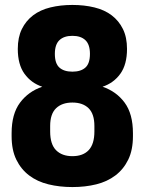

<svg xmlns="http://www.w3.org/2000/svg" viewBox="-20 -751 585 777"><path d="M273 -731Q321 -731 362 -721Q403 -711 432 -689Q461 -667 477.5 -633.5Q494 -600 494 -553Q494 -490 467 -452.5Q440 -415 395 -400Q451 -381 484.5 -335.5Q518 -290 518 -212V-200Q518 -144 499 -105Q480 -66 447 -41Q414 -16 369.5 -5Q325 6 273 6Q221 6 176 -5Q131 -16 98 -41Q65 -66 46 -105Q27 -144 27 -200V-212Q27 -290 61 -335.5Q95 -381 151 -400Q106 -415 79 -452.5Q52 -490 52 -553Q52 -600 68.5 -633.5Q85 -667 114 -689Q143 -711 184 -721Q225 -731 273 -731ZM362 -241Q362 -290 338.5 -313Q315 -336 273 -336Q231 -336 207 -313Q183 -290 183 -241V-219Q183 -167 207 -143Q231 -119 273 -119Q316 -119 339 -143.5Q362 -168 362 -219ZM273 -606Q239 -606 220.5 -588.5Q202 -571 202 -533Q202 -494 220.5 -477.5Q239 -461 273 -461Q307 -461 325.5 -477.5Q344 -494 344 -533Q344 -571 325.5 -588.5Q307 -606 273 -606Z"/></svg>

Font: AkaAcidDosis
Style: ExtraBold
Weight: 800
Designer: Edgar Tolentino, Pablo Impallari, Igino Marini, Aka-Acid
Foundry: Edgar Tolentino, Pablo Impallari, Igino Marini, Aka-Acid
Version: Version 1.007